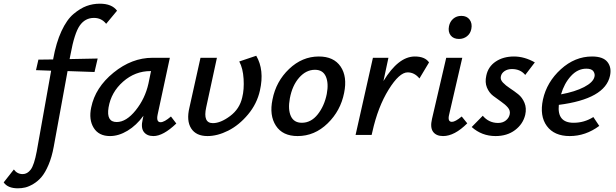

<svg xmlns="http://www.w3.org/2000/svg" viewBox="-157 -731 3336 1040"><path d="M384 -711Q449 -711 477 -673L418 -602Q393 -634 352 -634Q304 -634 275 -592.5Q246 -551 225 -436L220 -411L372 -414L355 -341L209 -346L134 64Q124 119 106 161.5Q88 204 68 227.5Q48 251 23.5 265.5Q-1 280 -20.5 284.5Q-40 289 -60 289Q-115 289 -137 257L-82 187Q-64 212 -34 212Q-9 212 9.5 187.5Q28 163 42 89L120 -348L38 -351L51 -408L131 -409V-411Q147 -500 176 -562.5Q205 -625 241.5 -655.5Q278 -686 312 -698.5Q346 -711 384 -711Z M769 -100 798 -62Q727 6 674 6Q639 6 622 -16.5Q605 -39 616 -85L620 -104Q582 -52 534 -23Q486 6 439 6Q378 6 350.5 -38.5Q323 -83 337 -149Q359 -257 458 -337.5Q557 -418 669 -418H763L697 -111Q688 -69 713 -69Q733 -69 769 -100ZM475 -70Q527 -70 578 -133.5Q629 -197 647 -278L661 -346H658Q575 -346 510 -289Q445 -232 431 -149Q418 -70 475 -70Z M1018 -418 960 -150Q941 -64 996 -64Q1038 -64 1089.5 -102.5Q1141 -141 1155 -203Q1166 -246 1162.5 -303.5Q1159 -361 1139 -398L1231 -429Q1276 -352 1251 -241Q1235 -169 1186.5 -111Q1138 -53 1079.5 -23.5Q1021 6 967 6Q905 6 878.5 -35.5Q852 -77 869 -148L929 -418Z M1455 6Q1374 6 1337.5 -50Q1301 -106 1319 -192Q1338 -290 1409 -357.5Q1480 -425 1570 -425Q1651 -425 1688 -370.5Q1725 -316 1707 -228Q1688 -131 1617.5 -62.5Q1547 6 1455 6ZM1478 -66Q1528 -66 1564 -111.5Q1600 -157 1613 -222Q1624 -280 1608 -316.5Q1592 -353 1549 -353Q1501 -353 1463.5 -310.5Q1426 -268 1413 -198Q1402 -138 1418.5 -102Q1435 -66 1478 -66Z M2090 -425Q2145 -425 2167 -393L2115 -306Q2088 -339 2051 -339Q2006 -339 1948 -245.5Q1890 -152 1860 -17L1856 0H1769L1863 -418H1947L1920 -292Q2001 -425 2090 -425Z M2329 -520Q2299 -520 2284 -539.5Q2269 -559 2275 -589Q2280 -614 2298 -629.5Q2316 -645 2342 -645Q2372 -645 2387 -624.5Q2402 -604 2396 -574Q2391 -549 2372.5 -534.5Q2354 -520 2329 -520ZM2243 6Q2206 6 2189 -17Q2172 -40 2183 -87L2260 -418H2347L2276 -111Q2266 -71 2291 -71Q2309 -71 2344 -100L2374 -63Q2305 6 2243 6Z M2527 6Q2453 6 2398 -43L2458 -104Q2491 -65 2541 -65Q2566 -65 2583 -78.5Q2600 -92 2604 -112Q2608 -132 2594 -148.5Q2580 -165 2558 -180Q2536 -195 2514 -212Q2492 -229 2480.5 -257Q2469 -285 2477 -321Q2487 -370 2528 -397.5Q2569 -425 2627 -425Q2684 -425 2740 -393L2688 -325Q2662 -357 2616 -357Q2592 -357 2575.5 -345.5Q2559 -334 2556 -317Q2552 -300 2567 -284Q2582 -268 2605 -253Q2628 -238 2650 -220.5Q2672 -203 2684 -174Q2696 -145 2688 -109Q2676 -59 2633 -26.5Q2590 6 2527 6Z M3050 -425Q3110 -425 3133.5 -395Q3157 -365 3147 -320Q3120 -195 2870 -163Q2860 -66 2950 -66Q3008 -66 3057 -97L3089 -49Q3015 6 2929 6Q2845 6 2805 -48.5Q2765 -103 2784 -192Q2805 -287 2881 -356Q2957 -425 3050 -425ZM3063 -315Q3067 -330 3057.5 -344.5Q3048 -359 3019 -359Q2972 -359 2935.5 -319Q2899 -279 2882 -220Q2958 -234 3007 -259.5Q3056 -285 3063 -315Z"/></svg>

Font: EauTestInfant Semibold
Style: Italic
Weight: 600
Italic angle: -12°
Designer: Christian Thalmann (Catharsis Fonts)
Version: Version 0.001;PS 000.001;hotconv 1.0.88;makeotf.lib2.5.64775